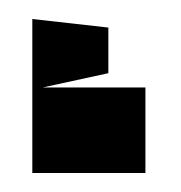

<svg xmlns="http://www.w3.org/2000/svg" viewBox="-20 -20 190 202"><path d="M14 0V162H133V72H25L94 57V9Z"/></svg>

Font: Banana Brick
Style: Regular
Weight: 400
Designer: artmaker
Foundry: artmaker
Version: Version 4.000 2011 initial release